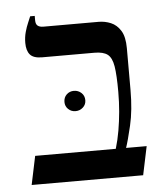

<svg xmlns="http://www.w3.org/2000/svg" viewBox="-46 -628 575 669"><g transform="rotate(-5 241.0 -293.0)"><path d="M38 0 59 -100H341Q350 -130 355.5 -162Q361 -194 364 -227.5Q367 -261 367 -297Q367 -356 362 -386.5Q357 -417 342 -428.5Q327 -440 296 -440H113Q83 -440 71 -454Q59 -468 59 -495Q59 -515 64 -533Q69 -551 75 -564.5Q81 -578 84 -586H100V-571Q100 -557 107 -551.5Q114 -546 127 -546H320Q342 -546 362.5 -537.5Q383 -529 396.5 -507.5Q410 -486 410 -446V-300Q410 -229 397.5 -176Q385 -123 377 -100H449L428 0ZM213 -243Q198 -243 187.5 -253Q177 -263 177 -278Q177 -294 187.5 -304Q198 -314 213 -314Q228 -314 239 -304Q250 -294 250 -278Q250 -263 239 -253Q228 -243 213 -243Z"/></g></svg>

Font: Frank Ruhl Libre
Style: Regular
Weight: 400
Designer: Yanek Iontef
Foundry: Fontef
Version: Version 6.004